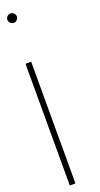

<svg xmlns="http://www.w3.org/2000/svg" viewBox="-161 -837 447 860"><g transform="rotate(-20 62.5 -407.5)"><path d="M36 -580H9V0H36ZM23 -815C11 -815 0 -805 0 -793C0 -781 11 -770 23 -770C35 -770 45 -781 45 -793C45 -805 35 -815 23 -815Z"/></g></svg>

Font: MintSans
Style: ExtraLight
Weight: 200
Version: Version 1.0